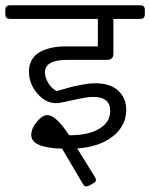

<svg xmlns="http://www.w3.org/2000/svg" viewBox="-45 -569 562 719"><path d="M480.4 -549.3Q497.4 -549.3 497.4 -532.3V-515.3Q497.4 -498.2 480.4 -498.2H379.7V-368.6Q379.7 -344.8 356.3 -344.8H206.9Q123.3 -344.8 123.3 -298.1Q123.3 -279.4 135.4 -258.8Q147.4 -238.2 167.3 -227.9Q206.5 -239 221.8 -243.2Q237 -247.3 264 -252.3Q290.9 -257.2 311.5 -257.2Q367.8 -257.2 397.7 -229.5Q427.7 -201.7 427.7 -157.4Q427.7 -98.3 377.9 -58.7Q328.2 -19 244.2 -13.1L310.7 94.3Q314.3 101.5 314.3 103.8Q314.3 113 305.2 116.9L288.1 126.4Q281 129.2 278.2 129.2Q271.1 129.2 265.6 120.1L187.5 -12.3Q72.1 -15.5 72.1 -63.4Q72.1 -88 92.9 -113Q113.8 -137.9 132.4 -137.9Q164.9 -137.9 213.6 -62.6H216.8Q287 -62.6 327.4 -87.2Q367.8 -111.8 367.8 -153.4Q367.8 -206.1 304.4 -206.1Q279.4 -206.1 229.7 -194.4Q179.9 -182.7 164.9 -182.7Q126 -182.7 94.7 -219Q63.4 -255.3 63.4 -301.2Q63.4 -327 74.9 -346Q86.4 -365 106.4 -375.3Q126.4 -385.7 149.4 -390.4Q172.4 -395.2 199.8 -395.2H321.4V-498.2H-7.1Q-25 -498.2 -25 -515.3V-532.3Q-25 -549.3 -7.1 -549.3Z"/></svg>

Font: Jaldi
Style: Regular
Weight: 400
Designer: Pablo Cosgaya and Nicolas Silva
Foundry: Omnibus-Type
Version: Version 1.001;PS 001.001;hotconv 1.0.70;makeotf.lib2.5.58329